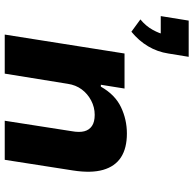

<svg xmlns="http://www.w3.org/2000/svg" viewBox="-23 -794 817 811"><g transform="rotate(90 385.5 -388.5)"><path d="M114 -535 62 -573Q90 -596 106 -625Q122 -654 126 -677L152 -659H48L67 -777H220L206 -691Q199 -645 175.5 -605.5Q152 -566 114 -535ZM126 0 206 -506H354L338 -406H346Q380 -466 432.5 -491Q485 -516 544 -516Q606 -516 644.5 -491Q683 -466 697.5 -415.5Q712 -365 700 -288L655 0H490L534 -282Q540 -315 534.5 -336Q529 -357 512 -368.5Q495 -380 465 -380Q433 -380 404.5 -365Q376 -350 357.5 -325Q339 -300 334 -266L291 0Z"/></g></svg>

Font: Nunito Sans 6pt ExtraBold
Style: Italic
Weight: 800
Italic angle: -9°
Version: Version 3.101;gftools[0.9.27]